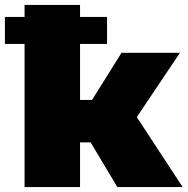

<svg xmlns="http://www.w3.org/2000/svg" viewBox="-50 -762 764 782"><path d="M-30 -583V-693H386V-583ZM428 0 278 -251 460 -357 694 0ZM50 0V-742H276V0ZM210 -182V-355H414V-182ZM483 -249 271 -269 445 -547H683Z"/></svg>

Font: MOST Montserrat Black
Style: Regular
Weight: 900
Designer: Julieta Ulanovsky
Foundry: Julieta Ulanovsky
Version: Version 8.000;March 11, 2024;FontCreator 15.0.0.2926 64-bit